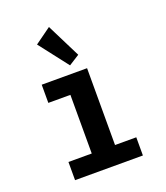

<svg xmlns="http://www.w3.org/2000/svg" viewBox="-131 -793 762 883"><g transform="rotate(-20 250.0 -351.5)"><path d="M84 0V-89H198V-376H90V-465H312V-89H416V0ZM243 -504 133 -646 212 -703 295 -537Z"/></g></svg>

Font: Ligconsolata
Style: Bold
Weight: 700
Monospace: yes
Designer: Raph Levien, Cyreal, Brenton Simpson
Foundry: Raph Levien, Cyreal, Google
Version: Version 3.001; ttfautohint (v1.8.2.53-6de2)